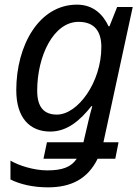

<svg xmlns="http://www.w3.org/2000/svg" viewBox="-20 -566 591 826"><path d="M186 240C286 240 357 204 400 117H476L490 46H425L551 -536H484L451 -453H447C424 -502 383 -546 311 -546C148 -546 50 -371 50 -178C50 -58 109 0 196 0C271 0 326 -50 373 -109H377C366 -72 355 -22 350 -1L339 46H182L167 117H310C286 153 248 167 183 167C126 167 60 146 25 125V206C64 226 121 240 186 240ZM140 -176C140 -325 210 -472 318 -472C389 -472 416 -428 416 -364C416 -211 314 -73 225 -73C170 -73 140 -104 140 -176Z"/></svg>

Font: BC Sans
Style: Italic
Weight: 400
Italic angle: -12°
Designer: Monotype Design Team
Designer: Province of B.C.
Foundry: Monotype Imaging Inc.
Version: Version 2.000;GOOG;noto-source:20170915:90ef993387c0